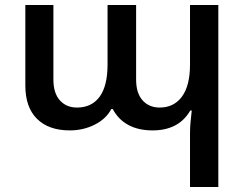

<svg xmlns="http://www.w3.org/2000/svg" viewBox="-20 -516 986 773"><path d="M745 19Q745 -15 752 -71H746Q700 9 594 9Q537 9 496.5 -13Q456 -35 434 -77H428Q408 -38 362 -14.5Q316 9 261 9Q176 9 129 -37.5Q82 -84 82 -172V-496H195V-196Q195 -141 221 -112Q247 -83 290 -83Q349 -83 381 -126.5Q413 -170 413 -256V-496H528V-196Q528 -141 554 -112Q580 -83 623 -83Q680 -83 712.5 -127Q745 -171 745 -256V-496H859V237H745Z"/></svg>

Font: Noto Sans Armenian Medium
Style: Regular
Weight: 500
Designer: Monotype Design team
Foundry: Monotype Imaging Inc.
Version: Version 1.000